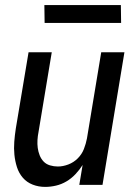

<svg xmlns="http://www.w3.org/2000/svg" viewBox="-20 -725 540 753"><path d="M157 8Q131 8 108 -1Q85 -10 69.5 -28Q54 -46 46.5 -69.5Q39 -93 36.5 -118Q34 -143 36 -169Q38 -195 42 -221L92 -520H183L131 -207Q128 -192 127 -176Q126 -160 128 -145Q130 -130 135.5 -116Q141 -102 151 -91.5Q161 -81 176 -76.5Q191 -72 207 -72Q227 -72 248 -80Q269 -88 285 -104Q301 -120 309 -140.5Q317 -161 321 -182L377 -520H468L382 0H291L304 -78Q292 -59 276 -42Q260 -25 240.5 -13.5Q221 -2 199.5 3Q178 8 157 8ZM455 -635H155L154 -705H454Z"/></svg>

Font: Iosevka SS18 Medium
Style: Italic
Weight: 500
Italic angle: -9°
Monospace: yes
Designer: Belleve Invis
Foundry: Belleve Invis
Version: Version 25.1.1; ttfautohint (v1.8.4)